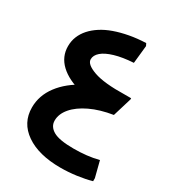

<svg xmlns="http://www.w3.org/2000/svg" viewBox="-187 -872 896 989"><g transform="rotate(30 261.5 -377.5)"><path d="M327 11Q197 11 121 -41.5Q45 -94 45 -185Q45 -256 90.5 -316.5Q136 -377 218 -419.5Q300 -462 409 -480L430 -362Q354 -350 297.5 -323Q241 -296 210.5 -260Q180 -224 180 -185Q180 -149 215.5 -128.5Q251 -108 336 -108Q376 -108 412.5 -112Q449 -116 484 -125L508 -31V-13Q469 -2 421 4.5Q373 11 327 11ZM430 -362 178 -481H464V-474ZM430 -362Q312 -359 226 -380.5Q140 -402 94 -445.5Q48 -489 48 -551Q48 -582 59 -609Q70 -636 90.5 -659Q111 -682 140.5 -701Q170 -720 208 -733.5Q246 -747 291.5 -755.5Q337 -764 389 -766L396 -752L385 -646Q320 -642 274.5 -628.5Q229 -615 206 -595Q183 -575 183 -551Q183 -521 243.5 -499.5Q304 -478 426 -481Z"/></g></svg>

Font: Fustat ExtraBold
Style: Regular
Weight: 800
Designer: Mohamed Gaber, Khaled Hosny, Laura Garcia Mut
Foundry: Kief Type Foundry, Alif Type Foundry, Hard Type Foundry
Version: Version 1.007